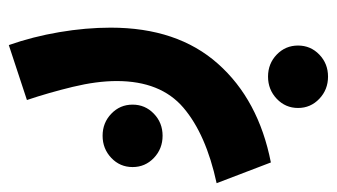

<svg xmlns="http://www.w3.org/2000/svg" viewBox="-203 -173 747 425"><g transform="rotate(-90 170.5 39.5)"><path d="M144 325.7Q144 297.9 164.3 278.6Q184.6 259.3 213.4 259.3Q242.2 259.3 262.2 278.6Q282.2 297.9 282.2 325.7Q282.2 353.5 262.2 372.8Q242.2 392.1 213.4 392.1Q184.6 392.1 164.3 372.8Q144 353.5 144 325.7ZM13.2 -40.5Q13.2 -68.4 33.4 -87.6Q53.7 -106.9 82.5 -106.9Q111.3 -106.9 131.3 -87.6Q151.4 -68.4 151.4 -40.5Q151.4 -12.7 131.3 6.6Q111.3 25.9 82.5 25.9Q53.7 25.9 33.4 6.6Q13.2 -12.7 13.2 -40.5ZM23.4 265.6 -22.5 145.5Q85.9 122.1 144.8 71.8Q203.6 21.5 203.6 -75.7Q203.6 -119.6 190.7 -173.1Q177.7 -226.6 161.6 -274.4L283.2 -314.5Q301.8 -261.7 311.8 -202.9Q321.8 -144 321.8 -88.9Q321.8 58.6 241.9 148.4Q162.1 238.3 23.4 265.6Z"/></g></svg>

Font: Vazirmatn RD
Style: Bold
Weight: 700
Designer: Saber Rastikerdar
Foundry: Saber Rastikerdar
Version: Version 32.102